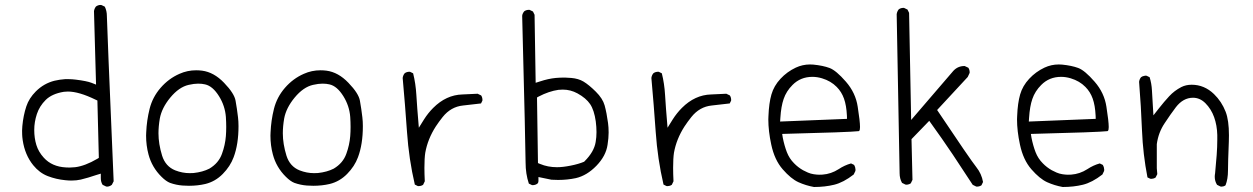

<svg xmlns="http://www.w3.org/2000/svg" viewBox="-20 -767 5040 772"><path d="M282.2 -94.7Q269 -93.3 260 -93.3Q251 -93.3 245.1 -93.8Q189 -96.7 156.2 -132.8Q134.8 -156.2 126.2 -184.1Q117.7 -211.9 117.7 -244.1Q117.7 -276.4 128.2 -308.3Q138.7 -340.3 163.8 -365.2Q189 -390.1 236.8 -397.9Q244.1 -398.9 252.9 -398.9Q297.4 -398.9 364.3 -366.2L371.6 -362.8L377.4 -132.3L371.1 -128.4Q321.8 -99.6 282.2 -94.7ZM406.7 -17.1Q407.7 -16.6 411.1 -16.6Q414.6 -16.6 419.7 -18.3Q424.8 -20 429.7 -23.9L437 -38.1Q409.7 -677.7 409.7 -703.1Q409.7 -723.1 401.4 -740.2L388.2 -746.6Q386.7 -747.1 383.3 -747.1Q379.9 -747.1 375 -745.6Q370.1 -744.1 365.7 -740.7Q359.4 -732.4 357.9 -722.2L366.2 -426.8L347.7 -434.1Q328.6 -441.4 284.7 -446.8Q269 -448.7 258.3 -448.7Q247.6 -448.7 241.2 -448.7Q220.2 -447.3 199.2 -442.4Q156.2 -431.6 124 -399.4Q96.7 -372.1 85.9 -339.4Q73.7 -302.7 69.8 -259.8Q68.8 -249 68.8 -241.9Q68.8 -234.9 69.1 -226.1Q69.3 -217.3 71.3 -203.1Q80.1 -144 113.8 -102.5Q138.7 -71.8 172.4 -58.8Q206.1 -45.9 242.2 -42.5Q254.9 -41 267.1 -41Q287.6 -41 304.7 -44.9Q333.5 -51.8 367.7 -63.5L385.3 -68.8V-50.8Q385.3 -35.2 392.6 -23.9Z M742.7 -70.8Q713.4 -70.8 684.6 -82Q645.5 -97.7 631.8 -141.1Q617.2 -188.5 617.2 -231Q617.2 -258.8 622.6 -290.5Q630.4 -333 664.6 -374.5Q699.7 -417 738.8 -425.8Q760.3 -430.7 776.4 -430.7Q792.5 -430.7 804.7 -427.7Q835.4 -420.9 860.8 -379.9Q884.8 -341.3 888.2 -296.9Q889.6 -275.9 889.6 -256.6Q889.6 -237.3 888.2 -219.7Q885.3 -183.6 872.6 -148.9Q859.4 -111.3 821.8 -88.9Q794.9 -75.2 758.3 -71.3Q750.5 -70.8 742.7 -70.8ZM739.7 -20Q774.9 -20 805.7 -27.3Q845.7 -37.1 875.7 -67.6Q905.8 -98.1 919.4 -134.8Q939 -187 939 -259.8Q939 -278.8 937 -295.4Q933.1 -329.1 927.2 -361.8Q922.4 -391.1 880.9 -434.1Q840.3 -476.6 792.5 -482.9Q780.8 -484.4 768.6 -484.4Q733.4 -484.4 701.7 -470.2Q658.2 -451.2 625.7 -413.8Q593.3 -376.5 581.5 -329.3Q569.8 -282.2 567.9 -234.9Q567.4 -228 567.4 -221.7Q567.4 -182.1 577.1 -146Q590.8 -94.2 629.4 -56.2Q647.5 -38.1 663.6 -31.7Q688.5 -22.9 713.9 -21Q727.1 -20 739.7 -20Z M1242.7 -70.8Q1213.4 -70.8 1184.6 -82Q1145.5 -97.7 1131.8 -141.1Q1117.2 -188.5 1117.2 -231Q1117.2 -258.8 1122.6 -290.5Q1130.4 -333 1164.6 -374.5Q1199.7 -417 1238.8 -425.8Q1260.3 -430.7 1276.4 -430.7Q1292.5 -430.7 1304.7 -427.7Q1335.4 -420.9 1360.8 -379.9Q1384.8 -341.3 1388.2 -296.9Q1389.6 -275.9 1389.6 -256.6Q1389.6 -237.3 1388.2 -219.7Q1385.3 -183.6 1372.6 -148.9Q1359.4 -111.3 1321.8 -88.9Q1294.9 -75.2 1258.3 -71.3Q1250.5 -70.8 1242.7 -70.8ZM1239.7 -20Q1274.9 -20 1305.7 -27.3Q1345.7 -37.1 1375.7 -67.6Q1405.8 -98.1 1419.4 -134.8Q1439 -187 1439 -259.8Q1439 -278.8 1437 -295.4Q1433.1 -329.1 1427.2 -361.8Q1422.4 -391.1 1380.9 -434.1Q1340.3 -476.6 1292.5 -482.9Q1280.8 -484.4 1268.6 -484.4Q1233.4 -484.4 1201.7 -470.2Q1158.2 -451.2 1125.7 -413.8Q1093.3 -376.5 1081.5 -329.3Q1069.8 -282.2 1067.9 -234.9Q1067.4 -228 1067.4 -221.7Q1067.4 -182.1 1077.1 -146Q1090.8 -94.2 1129.4 -56.2Q1147.5 -38.1 1163.6 -31.7Q1188.5 -22.9 1213.9 -21Q1227.1 -20 1239.7 -20Z M1659.7 -19Q1661.1 -18.6 1664.3 -18.6Q1667.5 -18.6 1672.1 -19.8Q1676.8 -21 1681.2 -23.9L1688 -38.1Q1686.5 -68.4 1686.5 -92.3Q1686.5 -130.9 1689.9 -152.8Q1699.7 -208 1732.4 -258.8Q1744.6 -277.3 1759.8 -296.4Q1793 -337.9 1841.8 -342.8Q1880.9 -346.7 1914.1 -351.1L1919.4 -361.8Q1919.9 -363.3 1919.9 -364.3Q1919.9 -375.5 1914.6 -383.3L1900.4 -390.1Q1869.1 -388.2 1838.9 -387.2Q1773.9 -385.3 1721.7 -333Q1701.2 -312.5 1685.1 -287.1L1664.1 -253.4Q1656.7 -339.8 1654.1 -385.5Q1651.4 -431.2 1641.1 -472.2L1629.4 -478Q1627.9 -478.5 1627 -478.5Q1614.7 -478.5 1606.9 -472.2Q1600.6 -464.4 1599.1 -453.6Q1608.9 -345.2 1616.5 -236.3Q1624 -127.4 1647.9 -24.9Z M2219.7 -94.7Q2182.6 -94.7 2151.4 -107.9L2143.1 -111.3L2139.2 -375L2146 -378.9Q2187.5 -400.4 2225.6 -405.8Q2234.4 -406.7 2243.2 -406.7Q2273.9 -406.7 2301.8 -391.6Q2336.4 -372.6 2352.8 -348.4Q2369.1 -324.2 2375.5 -278.8Q2378.4 -256.3 2378.4 -235.8Q2378.4 -215.3 2375 -195.8Q2368.7 -156.7 2330.6 -118.7L2328.6 -116.7Q2306.6 -107.4 2274.9 -101.1Q2243.2 -94.7 2219.7 -94.7ZM2121.1 -22.5Q2133.3 -22.5 2141.6 -29.3Q2145 -33.2 2145 -39.1V-55.2L2197.3 -44.4Q2210.9 -43.5 2224.1 -43.5Q2261.2 -43.5 2295.4 -50.8Q2339.8 -61 2378.2 -100.6Q2416.5 -140.1 2422.9 -185.1Q2427.2 -212.4 2427.2 -233.9Q2427.2 -255.4 2424.8 -272.5Q2419.4 -313 2411.1 -343.3Q2403.3 -371.1 2375.7 -398.4Q2348.1 -425.8 2326.2 -439Q2305.7 -451.2 2276.9 -453.6Q2261.2 -455.1 2251 -455.1Q2230.5 -455.1 2214.8 -453.6Q2184.6 -450.7 2150.9 -439.5L2133.8 -434.1L2129.4 -707.5L2123 -720.7L2109.9 -727.1Q2108.4 -727.5 2107.4 -727.5Q2095.2 -727.5 2087.4 -721.2Q2079.6 -710.9 2079.6 -702.6Q2093.3 -165 2093.3 -113.8Q2093.3 -67.9 2106.4 -28.8L2118.7 -22.9Q2120.1 -22.5 2121.1 -22.5Z M2659.7 -19Q2661.1 -18.6 2664.3 -18.6Q2667.5 -18.6 2672.1 -19.8Q2676.8 -21 2681.2 -23.9L2688 -38.1Q2686.5 -68.4 2686.5 -92.3Q2686.5 -130.9 2689.9 -152.8Q2699.7 -208 2732.4 -258.8Q2744.6 -277.3 2759.8 -296.4Q2793 -337.9 2841.8 -342.8Q2880.9 -346.7 2914.1 -351.1L2919.4 -361.8Q2919.9 -363.3 2919.9 -364.3Q2919.9 -375.5 2914.6 -383.3L2900.4 -390.1Q2869.1 -388.2 2838.9 -387.2Q2773.9 -385.3 2721.7 -333Q2701.2 -312.5 2685.1 -287.1L2664.1 -253.4Q2656.7 -339.8 2654.1 -385.5Q2651.4 -431.2 2641.1 -472.2L2629.4 -478Q2627.9 -478.5 2627 -478.5Q2614.7 -478.5 2606.9 -472.2Q2600.6 -464.4 2599.1 -453.6Q2608.9 -345.2 2616.5 -236.3Q2624 -127.4 2647.9 -24.9Z M3246.6 -458Q3265.6 -458 3285.2 -452.1Q3320.8 -441.4 3344.2 -417.5Q3363.8 -397.9 3373.5 -370.6Q3383.3 -343.3 3385.3 -302.2L3385.7 -289.1L3116.7 -278.3L3117.7 -293Q3120.6 -339.4 3130.9 -369.1Q3141.6 -400.4 3166.5 -425.3Q3198.7 -458 3246.6 -458ZM3287.1 -64.9Q3281.7 -64.5 3273.4 -64.5Q3265.1 -64.5 3252.2 -66.4Q3239.3 -68.4 3228.3 -73.2Q3217.3 -78.1 3209 -82.5Q3188.5 -94.2 3172.9 -110.4Q3153.8 -129.4 3143.8 -155.3Q3133.8 -181.2 3127.4 -213.4L3125 -228.5Q3397.5 -235.4 3433.1 -239.7L3434.6 -240.7Q3438 -243.7 3438 -255.9Q3438 -279.3 3428.7 -337.9Q3420.4 -393.6 3381.3 -438.5Q3341.8 -483.9 3315.4 -493.7Q3289.1 -503.4 3250 -507.3Q3243.7 -507.8 3236.8 -507.8Q3207 -507.8 3179.7 -495.1Q3144.5 -478.5 3118.2 -450.2Q3091.8 -421.9 3081.8 -387.2Q3071.8 -352.5 3069.8 -300.3Q3069.3 -293.9 3069.3 -287.1Q3069.3 -240.2 3081.1 -185.5Q3094.2 -124 3127 -86.4Q3160.6 -47.9 3190.4 -34.4Q3220.2 -21 3252.9 -15.1Q3296.9 -15.1 3334 -24.2Q3371.1 -33.2 3412.6 -65.4L3419.4 -79.6Q3419.9 -81.1 3419.9 -84.7Q3419.9 -88.4 3418.5 -93.8Q3417 -99.1 3414.1 -104L3401.9 -109.9Q3375.5 -102.5 3352.1 -86.9Q3321.8 -67.4 3287.1 -64.9Z M3907.2 -16.6Q3918.5 -16.6 3926.3 -22L3932.6 -35.2Q3926.8 -68.4 3905.8 -94.7Q3880.9 -126 3748 -324.7L3871.1 -457.5L3878.4 -473.1Q3878.9 -474.6 3878.9 -475.6Q3878.9 -486.8 3873.5 -494.6L3858.9 -501.5Q3857.9 -501.5 3857.4 -501.5Q3831.5 -501.5 3813.5 -482.4L3643.6 -284.7L3635.3 -715.3L3628.9 -728.5L3615.7 -734.9Q3614.3 -735.4 3613.3 -735.4Q3601.1 -735.4 3593.3 -729Q3586.9 -720.7 3585.4 -710L3597.2 -70.8Q3597.2 -48.8 3606.9 -31.7L3620.6 -24.9Q3622.1 -24.4 3624.3 -24.4Q3626.5 -24.4 3629.9 -24.9Q3636.2 -25.9 3642.1 -29.8L3648.9 -43.9L3645 -207.5L3716.3 -281.2Q3769.5 -207.5 3811 -145.5L3891.1 -23.9L3904.8 -17.1Q3906.2 -16.6 3907.2 -16.6Z M4246.6 -458Q4265.6 -458 4285.2 -452.1Q4320.8 -441.4 4344.2 -417.5Q4363.8 -397.9 4373.5 -370.6Q4383.3 -343.3 4385.3 -302.2L4385.7 -289.1L4116.7 -278.3L4117.7 -293Q4120.6 -339.4 4130.9 -369.1Q4141.6 -400.4 4166.5 -425.3Q4198.7 -458 4246.6 -458ZM4287.1 -64.9Q4281.7 -64.5 4273.4 -64.5Q4265.1 -64.5 4252.2 -66.4Q4239.3 -68.4 4228.3 -73.2Q4217.3 -78.1 4209 -82.5Q4188.5 -94.2 4172.9 -110.4Q4153.8 -129.4 4143.8 -155.3Q4133.8 -181.2 4127.4 -213.4L4125 -228.5Q4397.5 -235.4 4433.1 -239.7L4434.6 -240.7Q4438 -243.7 4438 -255.9Q4438 -279.3 4428.7 -337.9Q4420.4 -393.6 4381.3 -438.5Q4341.8 -483.9 4315.4 -493.7Q4289.1 -503.4 4250 -507.3Q4243.7 -507.8 4236.8 -507.8Q4207 -507.8 4179.7 -495.1Q4144.5 -478.5 4118.2 -450.2Q4091.8 -421.9 4081.8 -387.2Q4071.8 -352.5 4069.8 -300.3Q4069.3 -293.9 4069.3 -287.1Q4069.3 -240.2 4081.1 -185.5Q4094.2 -124 4127 -86.4Q4160.6 -47.9 4190.4 -34.4Q4220.2 -21 4252.9 -15.1Q4296.9 -15.1 4334 -24.2Q4371.1 -33.2 4412.6 -65.4L4419.4 -79.6Q4419.9 -81.1 4419.9 -84.7Q4419.9 -88.4 4418.5 -93.8Q4417 -99.1 4414.1 -104L4401.9 -109.9Q4375.5 -102.5 4352.1 -86.9Q4321.8 -67.4 4287.1 -64.9Z M4887.2 -17.1Q4888.7 -16.6 4891.8 -16.6Q4895 -16.6 4899.4 -17.8Q4903.8 -19 4907.7 -22Q4917.5 -47.4 4917.5 -81.1Q4917.5 -114.7 4920.9 -196.8Q4921.4 -210.4 4921.4 -222.7Q4921.4 -283.2 4908.2 -317.4Q4892.1 -358.9 4861.3 -388.7Q4822.3 -426.3 4771.5 -426.3Q4748.5 -426.3 4730 -417Q4701.7 -402.3 4681.2 -380.1Q4660.6 -357.9 4639.2 -330.6L4617.7 -303.2L4611.8 -403.3Q4610.4 -431.2 4602.5 -456.5L4590.3 -462.4Q4588.9 -462.9 4586.4 -462.9Q4584 -462.9 4580.6 -461.9Q4573.7 -460.9 4567.9 -456.5Q4561.5 -448.7 4560.1 -438Q4567.9 -340.8 4571.8 -241.7Q4575.7 -146.5 4593.8 -53.7L4605 -48.3Q4606.4 -47.9 4609.6 -47.9Q4612.8 -47.9 4617.4 -49.1Q4622.1 -50.3 4626.5 -53.2L4633.3 -66.9L4631.3 -90.3V-187.5Q4637.7 -234.4 4663.1 -272Q4686.5 -307.6 4708 -335.9Q4737.3 -374 4776.9 -374Q4804.7 -374 4826.7 -352.1Q4850.1 -328.6 4861.8 -295.9Q4873.5 -263.2 4874.5 -224.1Q4874.5 -214.4 4874.5 -205.1Q4874.5 -176.8 4872.1 -144Q4869.6 -111.3 4865.7 -70.3Q4864.3 -63 4864.3 -56.2Q4864.3 -38.6 4873.5 -23.9Z"/></svg>

Font: NaikaiFont
Style: ExtraLight
Weight: 200
Version: Version 1.89